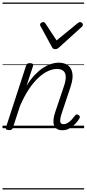

<svg xmlns="http://www.w3.org/2000/svg" viewBox="-20 -1015 686 1520"><path d="M474 16Q447 16 431 6Q415 -4 408 -23Q401 -42 403.5 -68.5Q406 -95 417 -127L489 -341Q502 -382 500.5 -410.5Q499 -439 481.5 -454Q464 -469 430 -469Q399 -469 363 -453.5Q327 -438 288.5 -403.5Q250 -369 212 -313.5Q174 -258 139 -178L82 -4Q79 6 72.5 10.5Q66 15 51 15Q39 15 31 10Q23 5 27 -6L186 -494Q190 -506 196 -510.5Q202 -515 216 -515Q233 -515 239 -509Q245 -503 241 -491L190 -336Q222 -387 255.5 -422Q289 -457 322 -478.5Q355 -500 386 -509.5Q417 -519 444 -519Q489 -519 517.5 -498Q546 -477 553 -435Q560 -393 539 -329L466 -110Q458 -84 456.5 -66.5Q455 -49 461.5 -40.5Q468 -32 483 -32Q500 -32 516.5 -42Q533 -52 547.5 -68Q562 -84 573 -99Q578 -106 584.5 -108.5Q591 -111 601 -105Q611 -98 612 -91Q613 -84 608 -76Q597 -57 577 -35.5Q557 -14 531 1Q505 16 474 16ZM614 -840Q623 -840 629.5 -833.5Q636 -827 636 -819Q636 -813 633.5 -809.5Q631 -806 627 -802L447 -639Q439 -631 431.5 -628.5Q424 -626 416 -626Q409 -626 403 -629Q397 -632 392 -641L303 -804Q300 -808 298.5 -812Q297 -816 297 -820Q297 -829 306 -834.5Q315 -840 321 -840Q328 -840 332 -837.5Q336 -835 339 -830L428 -695L593 -830Q600 -835 604 -837.5Q608 -840 614 -840ZM0 475H646V485H0ZM0 -20H646V0H0ZM0 -505H646V-500H0ZM0 -995H646V-985H0Z"/></svg>

Font: Playwrite SK Guides
Style: Regular
Weight: 400
Designer: Veronika Burian, José Scaglione
Foundry: TypeTogether
Version: Version 1.003